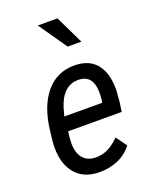

<svg xmlns="http://www.w3.org/2000/svg" viewBox="-142 -829 730 917"><g transform="rotate(-20 223.0 -370.5)"><path d="M327.1 -297.9 329.6 -308.6Q332.5 -329.6 332 -353Q330.1 -436 262.2 -439.9Q259.3 -439.9 256.8 -439.9Q179.2 -439.9 147 -341.3L135.3 -298.3ZM294.9 -7.8Q252.4 9.3 206.5 9.3Q204.1 9.3 201.7 9.3Q115.7 8.3 73.7 -51.8Q40.5 -99.1 40.5 -173.3Q40.5 -193.4 43 -215.3L48.8 -264.6Q63.5 -381.3 120.1 -447.3Q175.8 -511.2 261.7 -511.2Q264.6 -511.2 267.6 -511.2Q340.8 -509.3 377 -461.9Q411.6 -417 411.6 -337.4Q411.6 -333.5 411.6 -329.6V-329.1L407.2 -273.9L400.4 -226.1V-225.1H398.9L128.4 -225.6Q123 -188 123 -165.5Q123 -163.6 123 -162.1Q124 -116.2 146 -89.8Q168 -64 209.5 -63Q211.4 -63 213.4 -63Q241.2 -63 268.1 -74.7Q297.4 -87.4 329.6 -119.1L331.1 -120.1L332 -118.7L369.6 -66.9L370.1 -65.9L369.6 -64.9Q354.5 -45.4 335.9 -31.2Q317.4 -17.1 294.9 -7.8ZM334 -606.4H264.6L164.6 -750H264.6Z"/></g></svg>

Font: MAUL Condensed Italic
Style: Condenced Regular Italic
Weight: 400
Italic angle: -12°
Designer: MAUL
Version: Version 1.0; 2020; ttfautohint (v1.8.3)